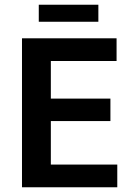

<svg xmlns="http://www.w3.org/2000/svg" viewBox="-20 -792 552 812"><path d="M73 -630H473V-534H195V-375H447V-280H195V-96H476V0H73ZM396 -772V-700H144V-772Z"/></svg>

Font: Mukta Malar SemiBold
Style: Regular
Weight: 600
Designer: Aadarsh Rajan, Girish Dalvi, Yashodeep Gholap
Foundry: Ek Type
Version: Version 2.538;PS 1.000;hotconv 16.6.51;makeotf.lib2.5.65220;